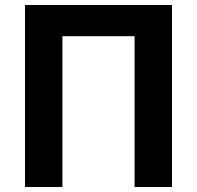

<svg xmlns="http://www.w3.org/2000/svg" viewBox="-20 -749 789 769"><path d="M519 -604H230V0H80.1V-729H668.9V0H519Z"/></svg>

Font: Miedinger*
Style: Bold
Weight: 700
Version: Version 001.000